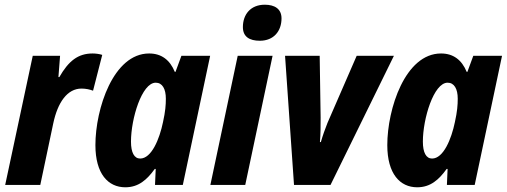

<svg xmlns="http://www.w3.org/2000/svg" viewBox="-20 -785 2151 815"><path d="M2 0H151L206 -261C225 -351 266 -409 326 -409C345 -409 362 -405 375 -400L414 -552C402 -556 386 -558 373 -558C311 -558 271 -526 232 -458H228L235 -548H119Z M575 -112C550 -112 536 -137 536 -184C536 -281 582 -434 641 -434C669 -434 684 -408 684 -366C684 -340 682 -312 672 -267C657 -194 623 -112 575 -112ZM512 10C568 10 604 -22 637 -68H641L638 0H756L872 -548H750L725 -480H722C701 -531 665 -558 613 -558C461 -558 385 -323 385 -169C385 -47 439 10 512 10Z M1083 -612C1142 -612 1175 -653 1175 -707C1175 -748 1145 -765 1104 -765C1043 -765 1011 -723 1011 -670C1011 -629 1039 -612 1083 -612ZM873 0H1021L1137 -548H989Z M1228 0H1383L1652 -548H1494L1370 -263C1361 -241 1349 -207 1342 -182H1338C1341 -214 1341 -256 1341 -286L1337 -548H1190Z M1814 -112C1789 -112 1775 -137 1775 -184C1775 -281 1821 -434 1880 -434C1908 -434 1923 -408 1923 -366C1923 -340 1921 -312 1911 -267C1896 -194 1862 -112 1814 -112ZM1751 10C1807 10 1843 -22 1876 -68H1880L1877 0H1995L2111 -548H1989L1964 -480H1961C1940 -531 1904 -558 1852 -558C1700 -558 1624 -323 1624 -169C1624 -47 1678 10 1751 10Z"/></svg>

Font: Noto Sans Display SemiCondensed Extra
Style: Italic
Weight: 800
Width: 4
Italic angle: -12°
Designer: Monotype Design Team
Foundry: Monotype Imaging Inc.
Version: Version 1.900